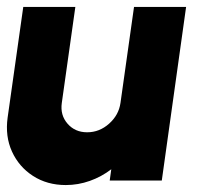

<svg xmlns="http://www.w3.org/2000/svg" viewBox="-27 -520 597 553"><path d="M-5 -181.5 40 -500H190L151 -223.5Q146 -188.5 167.5 -163.8Q189 -139 224 -139Q259.5 -139 287.2 -163.8Q315 -188.5 320 -223.5L359 -500H509L439 0H289L293.5 -32.5Q265.5 -11 231.8 1Q198 13 162.5 13Q109 13 68.2 -13.2Q27.5 -39.5 7.5 -83.5Q-12.5 -127.5 -5 -181.5Z"/></svg>

Font: Urbanist Black
Style: Italic
Weight: 900
Italic angle: -8°
Designer: Corey Hu
Foundry: Corey Hu
Version: Version 1.330; ttfautohint (v1.8.4.7-5d5b)